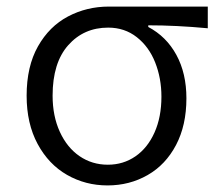

<svg xmlns="http://www.w3.org/2000/svg" viewBox="-20 -551 672 584"><path d="M61 -260Q61 -349 95.5 -410Q130 -471 187 -501Q244 -531 311 -531H612V-465Q516 -474 431 -474V-469Q486 -440 516.5 -384Q547 -328 547 -252Q547 -170 515.5 -110Q484 -50 429 -18.5Q374 13 307 13Q240 13 184 -19Q128 -51 94.5 -113Q61 -175 61 -260ZM471 -257Q471 -313 452 -361Q433 -409 396 -438Q359 -467 309 -467Q235 -467 187.5 -413.5Q140 -360 140 -260Q140 -198 162 -150Q184 -102 222 -76Q260 -50 308 -50Q355 -50 392 -75.5Q429 -101 450 -148Q471 -195 471 -257Z"/></svg>

Font: Nebula Sans Book
Style: Regular
Weight: 400
Designer: Paul D. Hunt for Adobe (as Source Sans)
Foundry: Nebula Entertainment & Broadcasting LLC
Version: Version 1.010